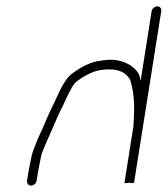

<svg xmlns="http://www.w3.org/2000/svg" viewBox="-20 -652 525 601"><path d="M64.6 -86 70 -120 78.8 -163C80 -170.3 86 -187.3 96.9 -214L107.7 -238C111.6 -246 116.3 -256.7 121.8 -270C131.1 -292.9 144.4 -318.8 153.7 -339C172.1 -381.7 188.5 -408.5 202.9 -419.5C235.8 -444.6 266.4 -458.7 294.7 -462C308.4 -463.6 320.8 -466.3 337.6 -464.5C365 -461.5 387.1 -451.5 403.8 -434.5C415.7 -422.5 416.8 -414.7 420.2 -399L454.7 -617C456 -625.2 464.3 -632 472.6 -632C481 -632 486 -625.2 484.7 -617L399.8 -81C399.4 -78.3 394.4 -78 384.7 -80C374.4 -78 369.4 -78.3 369.8 -81L397.7 -257C401.4 -311.7 401.6 -355.4 388.3 -399.5C387 -403.8 383.4 -409.2 377.5 -415.5C362.8 -431.5 335 -438.5 295.9 -432.9C273.3 -429.6 248 -417.7 219.9 -397C211.3 -391.3 198.5 -369.1 181.3 -330.5C178.2 -323.5 174.1 -315 168.8 -305C160.4 -289 143.3 -246 135.4 -230L124.5 -205C115 -183 109.9 -169.7 109.1 -165L100 -120L94.6 -86C93.4 -78.1 85.2 -71 77.2 -71C69.3 -71 63.4 -78.1 64.6 -86Z"/></svg>

Font: MewTooHand
Style: ReversedIta
Weight: 400
Designer: Mew Too, Robert Jablonski
Version: Version 0.77